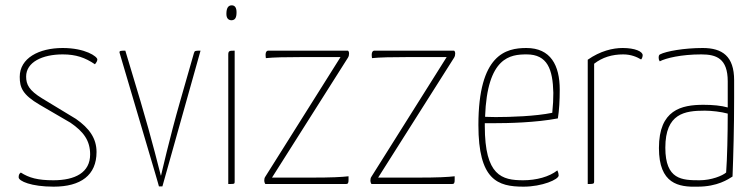

<svg xmlns="http://www.w3.org/2000/svg" viewBox="-20 -690 2829 720"><path d="M244 -230C294 -196 318 -162 318 -111C318 -43 262 -14 180 -14C122 -14 89 -23 58 -43C51 -38 50 -32 50 -25C50 -11 97 10 181 10C283 10 342 -33 342 -120C342 -171 315 -209 265 -244L138 -321C89 -351 78 -373 78 -403C78 -457 139 -486 215 -486C265 -486 299 -474 336 -449C342 -456 345 -462 345 -467C345 -478 300 -510 215 -510C126 -510 54 -472 54 -402C54 -362 64 -335 129 -297Z M562 -40C571 -10 576 9 576 9H589L732 -500C711 -500 710 -500 707 -490L656 -312C616 -173 584 -32 584 -32H583C583 -32 548 -173 507 -310L450 -500C435 -500 428 -500 428 -494C428 -493 429 -492 429 -490Z M829 -638C829 -623 835 -615 847 -614C862 -614 867 -624 867 -644C867 -661 861 -670 849 -670C836 -670 829 -660 829 -638ZM860 -500C841 -500 836 -500 836 -485V0C860 0 860 0 860 -10Z M985 -500C980 -500 976 -494 976 -486C976 -482 976 -479 977 -472C1005 -475 1052 -476 1115 -476H1257L974 -26C972 -23 971 -18 971 -13C971 -5 975 0 975 0H1278C1285 0 1287 -4 1287 -15V-29C1262 -26 1223 -24 1149 -24H1000L1285 -474C1288 -479 1289 -484 1289 -490C1289 -497 1285 -500 1285 -500Z M1383 -500C1378 -500 1374 -494 1374 -486C1374 -482 1374 -479 1375 -472C1403 -475 1450 -476 1513 -476H1655L1372 -26C1370 -23 1369 -18 1369 -13C1369 -5 1373 0 1373 0H1676C1683 0 1685 -4 1685 -15V-29C1660 -26 1621 -24 1547 -24H1398L1683 -474C1686 -479 1687 -484 1687 -490C1687 -497 1683 -500 1683 -500Z M1942 -14C1862 -14 1798 -31 1798 -217V-228H1831C1885 -228 1988 -230 2072 -246C2077 -276 2079 -315 2079 -354C2079 -445 2045 -510 1954 -510C1877 -510 1774 -486 1774 -221C1774 -15 1846 10 1943 10C2013 10 2075 -17 2075 -32C2075 -36 2074 -43 2070 -51C2040 -27 1991 -14 1942 -14ZM1955 -486C2033 -486 2053 -430 2055 -342C2055 -318 2054 -297 2051 -267C1988 -254 1894 -251 1839 -251C1820 -251 1806 -252 1799 -252C1807 -477 1894 -486 1955 -486Z M2184 0C2205 0 2208 0 2208 -10V-451C2239 -475 2275 -486 2317 -486C2347 -486 2369 -476 2384 -467C2387 -469 2390 -477 2390 -483C2390 -497 2361 -510 2315 -510C2278 -510 2231 -499 2184 -466Z M2733 -389C2733 -479 2689 -510 2615 -510C2546 -510 2478 -498 2455 -486C2451 -484 2450 -480 2450 -473C2450 -468 2451 -465 2454 -460C2477 -472 2534 -486 2610 -486C2666 -486 2709 -471 2709 -385V-287C2685 -294 2652 -297 2618 -297C2535 -297 2451 -278 2451 -135C2451 0 2525 12 2596 10C2671 10 2711 -18 2727 -28C2730 -108 2733 -209 2733 -323ZM2709 -264C2709 -187 2707 -96 2703 -43C2689 -31 2648 -14 2603 -14C2538 -14 2475 -16 2475 -136C2475 -265 2548 -275 2623 -275C2648 -275 2684 -271 2709 -264Z"/></svg>

Font: Yanone Kaffeesatz Extra Light
Style: Regular
Weight: 200
Designer: Yanone (Cyrillic: Daniel Pouzeot & Huerta Tipografica)
Foundry: Yanone
Version: Version 1.100;PS 001.100;hotconv 1.0.70;makeotf.lib2.5.58329